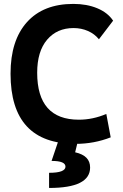

<svg xmlns="http://www.w3.org/2000/svg" viewBox="-20 -723 626 978"><path d="M365.2 9.8Q33.7 9.8 33.7 -347.7Q33.7 -517.1 117.2 -610.1Q200.7 -703.1 353.5 -703.1Q422.4 -703.1 475.6 -680.9Q528.8 -658.7 556.2 -617.7L483.9 -522.9Q461.9 -550.3 428 -565.2Q394 -580.1 354.5 -580.1Q270.5 -580.1 220 -520.8Q169.4 -461.4 169.4 -352.5Q169.4 -113.3 381.8 -113.3Q452.6 -113.3 521.5 -142.6L543.9 -23.4Q459 9.8 365.2 9.8ZM230 234.4V157.2Q272 157.2 292.7 149.2Q313.5 141.1 313.5 126Q313.5 111.3 296.1 104Q278.8 96.7 242.7 96.7L276.4 -2.9L375 2.4L362.8 52.7Q401.4 61.5 420.2 80.6Q439 99.6 439 130.4Q439 182.1 387 208.3Q335 234.4 230 234.4Z"/></svg>

Font: Cascadia Mono
Style: Regular
Weight: 400
Monospace: yes
Designer: Aaron Bell
Foundry: Saja Typeworks
Version: Version 2404.023